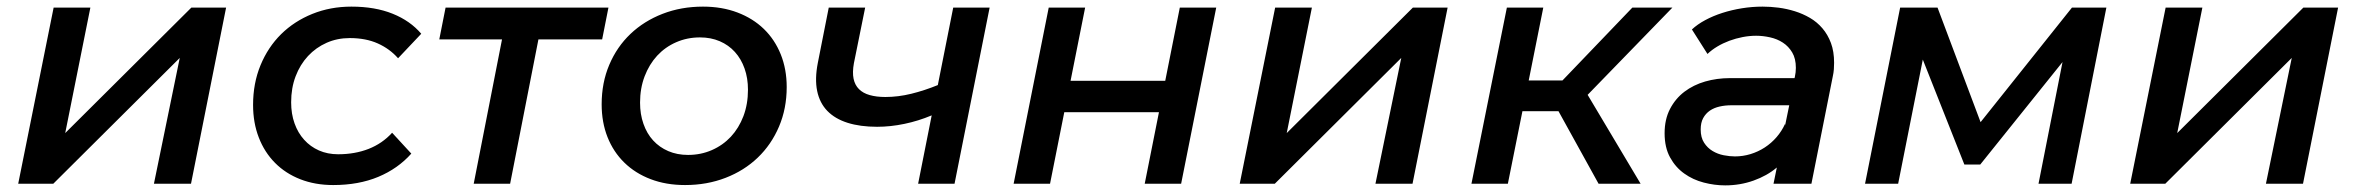

<svg xmlns="http://www.w3.org/2000/svg" viewBox="-20 -555 7118 580"><path d="M35 0 142 -532H253L177 -153L558 -532H663L557 0H445L523 -380L141 0Z M986.5 4Q932 4 887.2 -13.5Q842.5 -31 810.8 -63Q779 -95 761.8 -139.5Q744.5 -184 744.5 -238Q744.5 -303.5 767 -358Q789.5 -412.5 829.2 -451.8Q869 -491 923.5 -513Q978 -535 1041.5 -535Q1113 -535 1166.2 -513.5Q1219.5 -492 1252.5 -453L1182.5 -379Q1157.5 -407.5 1121.2 -423.8Q1085 -440 1036.5 -440Q999 -440 966.8 -425.8Q934.5 -411.5 910.5 -385.8Q886.5 -360 873 -324.5Q859.5 -289 859.5 -246Q859.5 -211 869.8 -182.2Q880 -153.5 898.8 -132.8Q917.5 -112 943.5 -100.5Q969.5 -89 1001.5 -89Q1052 -89 1093.5 -105.2Q1135 -121.5 1164.5 -154L1222.5 -91Q1182 -45.5 1122.8 -20.8Q1063.5 4 986.5 4Z M1411 0 1496.5 -436H1307L1326 -532H1818L1799 -436H1606.5L1521 0Z M2103.5 -535Q2161 -535 2207.8 -517.2Q2254.5 -499.5 2287.5 -467.5Q2320.5 -435.5 2338.5 -390.8Q2356.5 -346 2356.5 -292Q2356.5 -227 2333.2 -172.5Q2310 -118 2269 -78.8Q2228 -39.5 2171.8 -17.8Q2115.5 4 2049.5 4Q1992 4 1945.5 -13.8Q1899 -31.5 1866 -63.8Q1833 -96 1815.2 -140.8Q1797.5 -185.5 1797.5 -240Q1797.5 -305 1820.5 -359.2Q1843.5 -413.5 1884.5 -452.5Q1925.5 -491.5 1981.5 -513.2Q2037.5 -535 2103.5 -535ZM2094.5 -442Q2056 -442 2022.8 -427.5Q1989.5 -413 1965.2 -386.8Q1941 -360.5 1927.2 -324.2Q1913.5 -288 1913.5 -245Q1913.5 -210 1923.8 -180.8Q1934 -151.5 1953 -130.8Q1972 -110 1998.8 -98.5Q2025.5 -87 2058.5 -87Q2097 -87 2130.2 -101.5Q2163.5 -116 2187.8 -142Q2212 -168 2225.8 -204.2Q2239.5 -240.5 2239.5 -284Q2239.5 -319 2229.2 -348Q2219 -377 2200 -398Q2181 -419 2154.2 -430.5Q2127.5 -442 2094.5 -442Z M2753.5 0 2794.5 -206.5Q2754 -189.5 2712 -180.8Q2670 -172 2629.5 -172Q2578.5 -172 2540.5 -184Q2502.5 -196 2479.2 -220Q2456 -244 2448.5 -280.2Q2441 -316.5 2450.5 -365L2483.5 -532H2593.5L2559.5 -364Q2554.5 -336.5 2558.5 -317.2Q2562.5 -298 2574.8 -285.8Q2587 -273.5 2607.2 -267.8Q2627.5 -262 2654.5 -262Q2693.5 -262 2733 -271.8Q2772.5 -281.5 2813 -298L2859.5 -532H2969.5L2863.5 0Z M3042 0 3148 -532H3258L3214 -311H3500L3544 -532H3654L3548 0H3438L3481 -216H3195L3152 0Z M3725 0 3832 -532H3943L3867 -153L4248 -532H4353L4247 0H4135L4213 -380L3831 0Z M4809 0 4688 -219H4579L4535 0H4425L4532 -532H4642L4598 -312H4700L4911 -532H5032L4776 -268.5L4936 0Z M5337.5 0 5347.5 -49Q5318 -24 5277.2 -9.5Q5236.5 5 5191.5 5Q5159.5 5 5126.8 -3.5Q5094 -12 5067.8 -30.8Q5041.5 -49.5 5025 -79.5Q5008.5 -109.5 5008.5 -152.5Q5008.5 -194.5 5024.8 -225.8Q5041 -257 5068.2 -277.8Q5095.5 -298.5 5131 -308.8Q5166.5 -319 5205.5 -319H5401L5402 -323Q5405 -336.5 5405 -350Q5405 -378 5394 -396.5Q5383 -415 5365.8 -426.2Q5348.5 -437.5 5327 -442.2Q5305.5 -447 5285 -447Q5265 -447 5244.2 -443Q5223.5 -439 5204 -431.8Q5184.5 -424.5 5167.8 -414.5Q5151 -404.5 5138 -392L5091 -466Q5107.5 -481.5 5131.2 -494.2Q5155 -507 5183 -516Q5211 -525 5242 -530Q5273 -535 5304.5 -535Q5328 -535 5353 -531.8Q5378 -528.5 5402 -521Q5426 -513.5 5447.5 -501Q5469 -488.5 5485.2 -469.5Q5501.5 -450.5 5511 -425Q5520.5 -399.5 5520.5 -365.5Q5520.5 -356.5 5519.8 -345.8Q5519 -335 5516.5 -324L5452 0ZM5221 -82.5Q5245 -82.5 5268 -89.5Q5291 -96.5 5311 -109.5Q5331 -122.5 5346.8 -140.8Q5362.5 -159 5372.5 -181V-176L5385 -237H5210.5Q5191.5 -237 5174.8 -233.2Q5158 -229.5 5145.2 -220.8Q5132.5 -212 5125 -198.2Q5117.5 -184.5 5117.5 -164Q5117.5 -139.5 5127.8 -123.8Q5138 -108 5153.5 -98.8Q5169 -89.5 5187.2 -86Q5205.5 -82.5 5221 -82.5Z M5614 0 5720 -532H5833L5963 -186L6239 -532H6343L6238 0H6138L6210.5 -367.5L5962 -58H5914L5788.5 -375L5714 0Z M6415 0 6522 -532H6633L6557 -153L6938 -532H7043L6937 0H6825L6903 -380L6521 0Z"/></svg>

Font: Argentum Sans
Style: Italic
Weight: 400
Italic angle: -11.3099°
Designer: Julieta Ulanovsky, Owen Earl, Rasmus Andersson, Cristiano Sobral
Foundry: The Argentum Sans Project Authors
Version: Version 3.131; ttfautohint (v1.8.4.7-5d5b-dirty)